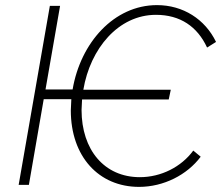

<svg xmlns="http://www.w3.org/2000/svg" viewBox="-20 -723 865 751"><path d="M53 0H93L151 -335H259L257 -291C257 -111 366 8 524 8C620 8 712 -39 765 -110L736 -134C689 -70 610 -30 527 -30C388 -30 299 -137 299 -293L301 -334H640L648 -372H306C333 -533 443 -665 590 -665C685 -665 752 -619 790 -537L825 -559C782 -648 696 -703 594 -703C426 -703 295 -556 264 -373H158L215 -700H175Z"/></svg>

Font: Fixel Text 20240404 ExtraLight
Style: Italic
Weight: 200
Width: 4
Italic angle: -10°
Designer: AlfaBravo + MacPaw
Foundry: Kyrylo Tkachov, Marchela Mozhyna, Serhii Makarenko, Maria Weinstein, Zakhar Kryvoshyya
Version: Version 1.211;Glyphs 3.2 (3225)